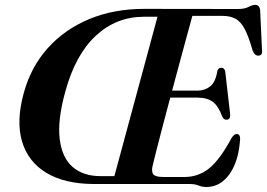

<svg xmlns="http://www.w3.org/2000/svg" viewBox="-20 -736 1068 768"><path d="M739.5 0H354.5Q238.5 -0.5 165.2 -44.8Q92 -89 68 -170.8Q44 -252.5 75.5 -365.5Q104 -469 171.5 -544Q239 -619 337.2 -659.8Q435.5 -700.5 556.5 -700.5L931 -700Q958.5 -700 973.8 -708.2Q989 -716.5 1000.5 -716.5Q1017.5 -716.5 1020.5 -696.5L1028 -536Q1031 -515 1015 -513.5Q999 -512 990.5 -534Q974.5 -590.5 958.5 -620.5Q942.5 -650.5 921.2 -661.5Q900 -672.5 870 -672.5H749.5Q742.5 -647.5 729.8 -600.5Q717 -553.5 701 -494.5Q685 -435.5 668.5 -373.5H770Q799 -373.5 820.8 -390.5Q842.5 -407.5 849.5 -453Q854 -465 864.5 -465Q878.5 -465 881 -449L900.5 -280Q903 -258 886.5 -257Q875.5 -256.5 869 -269.5Q854 -311 831.8 -328.2Q809.5 -345.5 769.5 -345.5H661Q644.5 -284.5 630 -228.5Q615.5 -172.5 604.8 -131Q594 -89.5 590 -71Q585 -48 594 -38Q603 -28 634.5 -28H717.5Q773.5 -28 816.5 -62.5Q859.5 -97 906 -183.5Q916 -200 926.5 -200Q940.5 -200 940.5 -180.5Q935 -91 898 -39.5Q861 12 806 12Q789 12 774.2 6Q759.5 0 739.5 0ZM241.5 -370.5Q209.5 -255.5 218.8 -180.2Q228 -105 270.5 -68.2Q313 -31.5 382 -31.5H437.5L610 -669H556Q445 -669 363.2 -593Q281.5 -517 241.5 -370.5Z"/></svg>

Font: Fraunces 72pt S000 SemiBold
Style: Italic
Weight: 600
Italic angle: -16°
Version: Version 1.000; ttfautohint (v1.8.3)